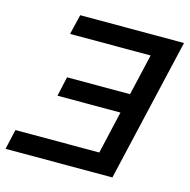

<svg xmlns="http://www.w3.org/2000/svg" viewBox="-111 -757 846 854"><g transform="rotate(15 312.0 -330.0)"><path d="M480 0H-12L9 -92H395L440 -288H150L170 -378H460L504 -568H133L155 -660H633Z"/></g></svg>

Font: Work Sans Medium
Style: Italic
Weight: 500
Italic angle: -13°
Designer: Wei Huang
Foundry: Wei Huang
Version: Version 2.012; ttfautohint (v1.8.3)